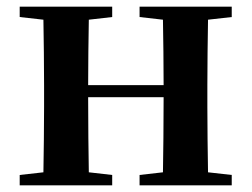

<svg xmlns="http://www.w3.org/2000/svg" viewBox="-20 -555 754 575"><path d="M674 -504V-535H398V-504L468 -496C469 -441 470 -361 470 -300H244C244 -361 245 -440 246 -496L316 -504V-535H39V-504L110 -496C111 -439 112 -356 112 -300V-235C112 -179 111 -96 110 -39L39 -31V0H316V-31L246 -39C245 -96 244 -182 244 -264H470C470 -182 469 -96 468 -39L398 -31V0H674V-31L603 -39C602 -96 601 -179 601 -235V-300C601 -356 602 -439 603 -496Z"/></svg>

Font: Source Han Serif
Style: Bold
Weight: 700
Designer: Ryoko NISHIZUKA 西塚涼子 (kana & ideographs); Frank Grießhammer (Latin, Greek & Cyrillic); Wenlong ZHANG 张文龙 (bopomofo); San
Foundry: Adobe Systems Incorporated
Version: Version 1.001;PS 1.001;hotconv 16.6.54;makeotf.lib2.5.65590